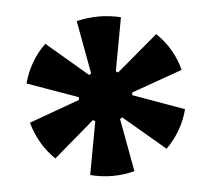

<svg xmlns="http://www.w3.org/2000/svg" viewBox="-39 -776 560 502"><g transform="rotate(-5 241.0 -525.0)"><path d="M216 -525 179 -727Q238 -741 295 -727L258 -525L295 -323Q238 -308 179 -323ZM227 -507 34 -576Q50 -635 92 -675L247 -543L441 -473Q434 -445 419.5 -420Q405 -395 384 -374ZM247 -507 92 -374Q50 -415 34 -473L227 -543L383 -675Q405 -654 419.5 -629Q434 -604 441 -576ZM237 -454Q208 -454 187.5 -475Q167 -496 167 -525Q167 -554 187.5 -574.5Q208 -595 237 -595Q266 -595 286.5 -574.5Q307 -554 307 -525Q307 -496 286.5 -475Q266 -454 237 -454Z"/></g></svg>

Font: Murecho Thin ExtraBold
Style: Regular
Weight: 800
Version: Version 1.010